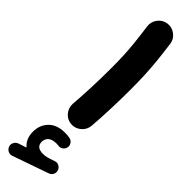

<svg xmlns="http://www.w3.org/2000/svg" viewBox="-386 -613 989 989"><g transform="rotate(45 108.0 -119.0)"><path d="M-23.4 381.8Q-28.3 369.1 -21.7 355.5Q-15.1 341.8 -1.5 336.9L43.5 321.8Q8.8 292.5 8.8 240.7Q8.8 191.4 40.3 159.4Q71.8 127.4 129.4 127.4Q147.5 127.4 162.1 129.9Q176.3 131.8 185.3 143.1Q194.3 154.3 192.9 168Q191.4 181.6 180.2 191.4Q168.9 201.2 154.8 199.2Q148.9 197.8 139.2 197.8Q107.4 197.8 92.5 211.2Q77.6 224.6 77.6 245.6Q77.6 285.2 126.5 285.2Q139.2 285.2 152.8 282Q166.5 278.8 196.8 268.1Q210.9 263.2 224.4 271Q237.8 278.8 241.2 293.5Q244.6 306.6 238 318.6Q231.4 330.6 219.2 334.5L21.5 403.8Q7.8 408.7 -5.4 402.1Q-18.6 395.5 -23.4 381.8ZM41.5 -559.6Q37.6 -589.8 56.4 -614.5Q75.2 -639.2 105.5 -643.1Q135.7 -647 160.4 -628.2Q185.1 -609.4 189 -579.1Q197.8 -514.2 202.6 -464.8Q207.5 -415.5 209.5 -369.4Q211.4 -323.2 211.4 -267.6Q211.4 -196.8 208.7 -125.7Q206.1 -54.7 201.2 5.4Q198.7 35.6 174.8 55.9Q150.9 76.2 120.6 73.7Q89.8 71.3 70.1 47.4Q50.3 23.4 52.7 -6.3Q57.6 -66.9 60.3 -137Q63 -207 63 -274.9Q63 -325.2 61.3 -365.2Q59.6 -405.3 54.9 -450.2Q50.3 -495.1 41.5 -559.6Z"/></g></svg>

Font: Mikhak-DS1-FD ExtraBold
Style: Regular
Weight: 800
Designer: Amin Abedi
Version: Version 3.2